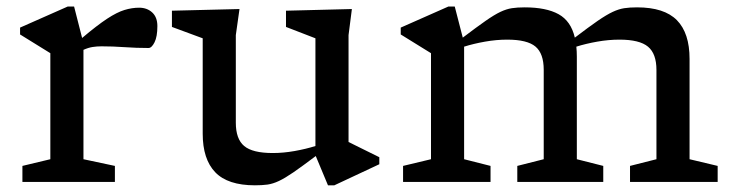

<svg xmlns="http://www.w3.org/2000/svg" viewBox="-20 -544 2192 574"><path d="M396 -521Q419.5 -521 435 -506.8Q450.5 -492.5 450.5 -466Q450.5 -434.5 442 -417.5Q433.5 -400.5 424 -400.5Q388 -400.5 352.5 -403Q317 -405.5 283.5 -405.5Q269.5 -405.5 256.8 -403.5Q244 -401.5 229.5 -395V-68L323.5 -48V0H47V-48L130.5 -68V-385L40 -441V-461.5L182.5 -524.5H201.5L225.5 -430.5Q270.5 -468.5 300.2 -488Q330 -507.5 352.2 -514.2Q374.5 -521 396 -521Z M685 -177Q685 -128.5 710 -107.5Q735 -86.5 795.5 -86.5Q827 -86.5 860.8 -92.5Q894.5 -98.5 923 -107.5V-429.5L835 -463.5V-512L1032 -517L1022 -439V-119.5L1114 -74V-53L979.5 10H960.5L924 -77.5Q883.5 -47 857.8 -29.2Q832 -11.5 814 -3Q796 5.5 779.8 7.8Q763.5 10 742 10Q661 10 623.5 -29Q586 -68 586 -144.5V-429.5L494 -463.5V-512L696 -517L685 -439Z M1704.5 -374.5V-68L1783.5 -48V0H1526.5V-48L1605.5 -68V-335.5Q1605.5 -384 1580.8 -404.8Q1556 -425.5 1496.5 -425.5Q1464 -425.5 1430 -419.5Q1396 -413.5 1367.5 -404.5V-68L1446.5 -48V0H1185V-48L1268.5 -68V-385L1178 -441V-461.5L1320.5 -524.5H1339.5L1363.5 -431.5Q1405 -463 1431.5 -481.5Q1458 -500 1476 -508.5Q1494 -517 1510.2 -519.5Q1526.5 -522 1548.5 -522Q1613 -522 1650 -501.5Q1687 -481 1698.5 -431.5Q1740.5 -463.5 1767 -481.8Q1793.5 -500 1811.8 -508.5Q1830 -517 1846.2 -519.5Q1862.5 -522 1884.5 -522Q1966 -522 2003.8 -483.5Q2041.5 -445 2041.5 -368V-68L2125.5 -48V0H1863.5V-48L1942.5 -68V-335Q1942.5 -383.5 1917.2 -404.5Q1892 -425.5 1832 -425.5Q1799.5 -425.5 1765.5 -419.5Q1731.5 -413.5 1703 -404.5Q1704.5 -390.5 1704.5 -374.5Z"/></svg>

Font: Newsreader Caption
Style: Regular
Weight: 400
Designer: Hugues Gentile
Foundry: Production Type
Version: Version 1.001